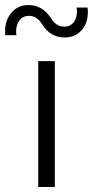

<svg xmlns="http://www.w3.org/2000/svg" viewBox="-72 -743 369 763"><path d="M185 -594Q128 -594 95 -647Q75 -680 43 -680Q17 -680 3 -658.5Q-11 -637 -7 -603H-51Q-56 -655 -29.5 -689Q-3 -723 41 -723Q97 -723 131 -670Q151 -637 184 -637Q209 -637 223 -658Q237 -679 233 -713H276Q282 -661 256 -627.5Q230 -594 185 -594ZM80 0V-500H146V0Z"/></svg>

Font: Orkney Light
Style: Regular
Weight: 300
Designer: Samuel Oakes and Alfredo Marco Pradil
Foundry: Alfredo Marco Pradil
Version: 1.0; ttfautohint (v1.5)